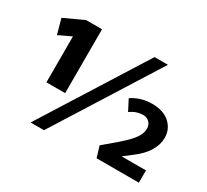

<svg xmlns="http://www.w3.org/2000/svg" viewBox="-132 -844 1138 1057"><g transform="rotate(30 437.0 -315.5)"><path d="M163 11 574 -642H659L248 11ZM681 -335Q664 -335 643.5 -329.5Q623 -324 599 -307L564 -375Q594 -395 626.5 -404Q659 -413 691 -413Q765 -413 805 -376Q845 -339 845 -284Q845 -241 819.5 -199Q794 -157 746 -121L690 -78H845V0H576L555 -70L635 -138Q664 -163 683 -182.5Q702 -202 713.5 -218.5Q725 -235 730 -250Q735 -265 735 -280Q735 -305 718.5 -320Q702 -335 681 -335ZM146 -630H247V-224H128V-516L48 -478L22 -573Z"/></g></svg>

Font: Ek Mukta ExtraBold
Style: Regular
Weight: 800
Designer: Girish Dalvi and Yashodeep Gholap
Foundry: Ek Type
Version: Version 2.538;PS 1.002;hotconv 16.6.51;makeotf.lib2.5.65220;